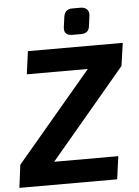

<svg xmlns="http://www.w3.org/2000/svg" viewBox="-59 -933 707 978"><g transform="rotate(-5 294.5 -443.5)"><path d="M382 -753H337Q291 -753 297 -797L304 -848Q310 -887 347 -887H391Q411 -887 422.5 -875.5Q434 -864 432 -844L425 -791Q421 -753 382 -753ZM188 -117H516L500 0H0L15 -117L400 -573H88L104 -690H589L572 -573Z"/></g></svg>

Font: Ezarion
Style: Bold Italic
Weight: 700
Italic angle: -8°
Designer: Natanael Gama
Version: Version 1.001;PS 001.001;hotconv 1.0.70;makeotf.lib2.5.58329